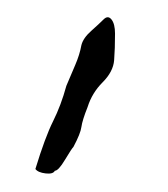

<svg xmlns="http://www.w3.org/2000/svg" viewBox="-20 -98 190 217"><path d="M42 95Q40 99 31.5 98Q23 97 20 93Q31 57 40 39Q49 21 55 -1Q60 -13 65 -24.5Q70 -36 72 -47Q74 -55 83 -63Q92 -71 97 -76Q102 -81 106 -76Q110 -71 110 -60Q110 -43 109 -30Q108 -17 96 -5Q84 7 79 23Q73 38 72 45.5Q71 53 63 68Q61 70 53.5 82.5Q46 95 42 95Z"/></svg>

Font: Sankofa Display
Style: Regular
Weight: 400
Designer: Batsirai Madzonga
Foundry: Batsirai Madzonga
Version: Version 1.000; ttfautohint (v1.8.4.7-5d5b)